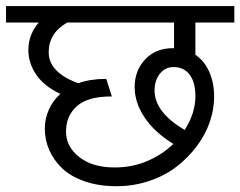

<svg xmlns="http://www.w3.org/2000/svg" viewBox="-35 -645 813 650"><path d="M358.9 -14.6Q299.8 -14.6 252.7 -30.8Q205.6 -46.9 176.5 -74.2Q147.5 -101.6 132.1 -136.2Q116.7 -170.9 116.7 -210Q116.7 -241.7 129.9 -272.7Q143.1 -303.7 169.4 -327.1Q114.3 -353 87.6 -392.3Q61 -431.6 61 -475.6Q61 -527.8 96.2 -568.8H-14.6V-624.5H758.3V-568.8H626.5V-459.5Q656.2 -439.5 673.1 -402.6Q689.9 -365.7 689.9 -316.9Q689.9 -274.9 675 -231.7Q660.2 -188.5 631.1 -149.9Q602.1 -111.3 562.7 -80.8Q523.4 -50.3 470.5 -32.5Q417.5 -14.6 358.9 -14.6ZM353.5 -78.1Q412.6 -78.1 463.1 -99.6Q513.7 -121.1 551.8 -157.7Q487.8 -197.3 454.3 -247.6Q420.9 -297.9 420.9 -350.1Q420.9 -405.8 456.3 -443.8Q491.7 -481.9 550.3 -481.9H554.2V-568.8H192.4Q129.9 -532.7 129.9 -468.3Q129.9 -399.4 230 -363.3Q271 -377.9 322.3 -377.9H324.7L343.8 -318.4H340.3Q262.2 -318.4 225.3 -285.6Q188.5 -252.9 188.5 -199.7Q188.5 -148.4 233.2 -113.3Q277.8 -78.1 353.5 -78.1ZM488.3 -338.4Q488.3 -265.1 590.3 -205.1Q626.5 -261.7 626.5 -318.8Q626.5 -367.2 606.7 -392.6Q586.9 -418 553.2 -418Q523.9 -418 506.1 -395.3Q488.3 -372.6 488.3 -338.4Z"/></svg>

Font: Khula Regular
Style: Regular
Weight: 400
Designer: Erin McLaughlin, Steve Matteson
Version: Version 1.000;PS 1.0;hotconv 1.0.72;makeotf.lib2.5.5900